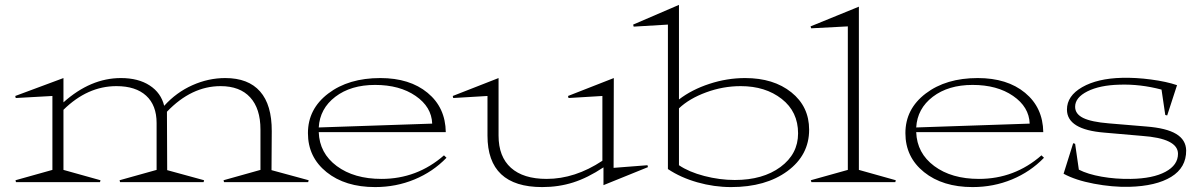

<svg xmlns="http://www.w3.org/2000/svg" viewBox="-20 -740 4885 780"><path d="M658.2 -286.1 659.2 -48.8 809.1 -7.8 807.1 0H467.8L465.8 -7.8L616.2 -49.8V-240.2Q616.2 -312.5 573.7 -351.3Q531.2 -390.1 453.1 -390.1Q335.4 -390.1 237.8 -293.9V-49.8L388.2 -7.8L386.2 0H44.9L43 -7.8L192.9 -49.8V-350.1L43.9 -341.8L42 -350.1L237.8 -422.9V-324.2Q348.1 -422.9 471.2 -422.9Q542 -422.9 588.1 -392.8Q634.3 -362.8 647 -310.1Q696.3 -364.7 761.5 -393.8Q826.7 -422.9 895 -422.9Q988.8 -422.9 1036.6 -368.4Q1084.5 -314 1084 -207L1083 -48.8L1233.9 -7.8L1231.9 0H890.1L888.2 -7.8L1038.1 -49.8V-213.9Q1038.1 -298.8 996.3 -344.5Q954.6 -390.1 876 -390.1Q757.8 -390.1 658.2 -286.1Z M1735.8 -237.8Q1733.4 -305.7 1668.5 -350.3Q1603.5 -395 1503.9 -395Q1405.3 -395 1342.3 -346.9Q1279.3 -298.8 1274.9 -222.2ZM1231 -199.2Q1231 -297.4 1313.5 -360.1Q1396 -422.9 1524.9 -422.9Q1644.5 -422.9 1717 -363Q1789.6 -303.2 1791 -203.1H1274.9Q1277.8 -117.7 1348.1 -65.4Q1418.5 -13.2 1529.8 -13.2Q1674.3 -13.2 1783.7 -108.9L1793.9 -99.1Q1738.8 -42 1663.8 -11Q1588.9 20 1503.9 20Q1382.3 20 1306.6 -40.8Q1231 -101.6 1231 -199.2Z M1819.3 -350.1 2005.4 -422.9V-189Q2005.4 -103.5 2055.7 -58.3Q2106 -13.2 2200.7 -13.2Q2315.9 -13.2 2427.2 -86.9V-350.1L2289.6 -341.8L2287.6 -350.1L2473.6 -422.9L2472.7 -58.1L2610.4 -68.8L2612.3 -61L2431.6 12.2V-60.1Q2367.7 -17.6 2308.6 1.2Q2249.5 20 2182.6 20Q1960.4 20 1960.4 -189V-350.1L1821.3 -341.8Z M2738.3 -68.8Q2778.3 -41.5 2841.1 -25.1Q2903.8 -8.8 2965.3 -8.8Q3079.1 -8.8 3150.6 -61.5Q3222.2 -114.3 3222.2 -198.2Q3222.2 -286.1 3155.8 -338.1Q3089.4 -390.1 2989.3 -390.1Q2917 -390.1 2848.4 -364.7Q2779.8 -339.4 2738.3 -299.8ZM2552.2 -640.1 2738.3 -720.2V-335.9Q2790.5 -376 2862.1 -399.4Q2933.6 -422.9 3007.3 -422.9Q3122.6 -422.9 3194.8 -365Q3267.1 -307.1 3267.1 -212.9Q3267.1 -109.9 3179 -44.9Q3090.8 20 2950.2 20Q2880.9 20 2813 0.7Q2745.1 -18.6 2693.4 -53.2V-640.1L2554.2 -631.8Z M3275.4 -625 3272.9 -632.8 3469.2 -712.9V-49.8L3619.1 -7.8L3617.2 0H3276.4L3273.9 -7.8L3424.3 -49.8V-632.8Z M4163.1 -237.8Q4160.6 -305.7 4095.7 -350.3Q4030.8 -395 3931.2 -395Q3832.5 -395 3769.5 -346.9Q3706.5 -298.8 3702.1 -222.2ZM3658.2 -199.2Q3658.2 -297.4 3740.7 -360.1Q3823.2 -422.9 3952.1 -422.9Q4071.8 -422.9 4144.3 -363Q4216.8 -303.2 4218.3 -203.1H3702.1Q3705.1 -117.7 3775.4 -65.4Q3845.7 -13.2 3957 -13.2Q4101.6 -13.2 4210.9 -108.9L4221.2 -99.1Q4166 -42 4091.1 -11Q4016.1 20 3931.2 20Q3809.6 20 3733.9 -40.8Q3658.2 -101.6 3658.2 -199.2Z M4300.8 -34.2 4339.8 -158.2 4347.7 -155.8 4362.8 -50.8Q4398.9 -32.2 4455.6 -22.2Q4512.2 -12.2 4573.7 -13.2Q4663.6 -14.6 4714.6 -42Q4765.6 -69.3 4765.6 -115.2Q4765.6 -177.7 4618.7 -188L4466.8 -201.2Q4314.5 -213.4 4314.5 -294.9Q4314.5 -350.6 4376.5 -386Q4438.5 -421.4 4537.6 -423.8Q4593.8 -425.3 4656.2 -417Q4718.8 -408.7 4761.7 -394L4721.7 -271L4713.9 -272.9L4698.7 -376Q4612.3 -398.9 4527.8 -396Q4447.8 -394 4397.7 -368.9Q4347.7 -343.8 4347.7 -306.2Q4347.7 -276.9 4380.6 -260.7Q4413.6 -244.6 4484.9 -238.8L4636.7 -226.1Q4718.8 -219.7 4758.3 -195.8Q4797.9 -171.9 4798.8 -128.9Q4799.3 -59.1 4738 -21.5Q4676.8 16.1 4566.9 19Q4499 20.5 4424.1 6.3Q4349.1 -7.8 4300.8 -34.2Z"/></svg>

Font: Halibut Exp Thin
Style: Regular
Weight: 250
Width: 7
Designer: Matteo Maggi
Foundry: Collletttivo
Version: Version 3.080 | FøM Fix